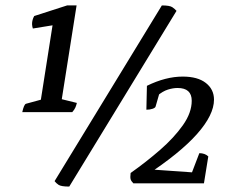

<svg xmlns="http://www.w3.org/2000/svg" viewBox="-20 -675 871 707"><path d="M62 -262Q65 -276 68.5 -284Q72 -292 76 -293L142 -311L128 -292L179 -617L187 -584L101 -570Q100 -573 99 -577.5Q98 -582 98 -586Q98 -594 100 -601.5Q102 -609 106 -616L227 -655H262L205 -294L194 -313L263 -296Q261 -287 257.5 -279Q254 -271 246 -262ZM235 12Q205 12 195.5 5.5Q186 -1 181 -8L576 -655Q605 -655 614.5 -648.5Q624 -642 630 -635ZM471 0Q463 -8 461 -15Q459 -22 461 -38Q519 -79 570 -123.5Q621 -168 653.5 -214Q686 -260 686 -304Q686 -351 634 -351Q617 -351 598 -345Q579 -339 559 -322L570 -342L553 -283Q552 -278 542 -274.5Q532 -271 519 -271L521 -359Q590 -393 653 -393Q708 -393 738 -369.5Q768 -346 768 -308Q768 -252 705.5 -181.5Q643 -111 515 -27L508 -53L707 -39L683 -30L714 -111Q724 -111 732.5 -108Q741 -105 747 -99L731 0Z"/></svg>

Font: Petrona
Style: Italic
Weight: 400
Italic angle: -9°
Designer: Ringo R. Seeber
Foundry: Ringo R. Seeber
Version: Version 2.001; ttfautohint (v1.8.3)